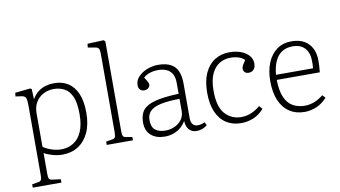

<svg xmlns="http://www.w3.org/2000/svg" viewBox="-91 -984 2516 1419"><g transform="rotate(-10 1167.5 -275.0)"><path d="M49 216V191L97 183Q111 181 117 171.5Q123 162 123 137V-385Q123 -423 117.5 -441Q112 -459 88 -463L40 -470L43 -497L157 -509L168 -503L171 -427H172Q192 -461 218 -480.5Q244 -500 274.5 -508.5Q305 -517 337 -517Q398 -517 442 -489Q486 -461 510.5 -404.5Q535 -348 535 -261Q535 -174 506.5 -112.5Q478 -51 427 -18.5Q376 14 308 14Q272 14 235 3.5Q198 -7 172 -22V137Q172 161 177 171Q182 181 203 183L264 191V216ZM308 -26Q358 -26 398 -51Q438 -76 461 -127.5Q484 -179 484 -260Q484 -346 463 -392Q442 -438 406.5 -456.5Q371 -475 328 -475Q284 -475 248.5 -456Q213 -437 192.5 -402.5Q172 -368 172 -321V-69Q198 -50 235 -38Q272 -26 308 -26Z M642 0V-25L690 -33Q704 -35 710 -44Q716 -53 716 -81V-671Q716 -699 709.5 -710Q703 -721 682 -724L629 -733L632 -761L754 -766L765 -755V-77Q765 -54 770 -45Q775 -36 790 -33L839 -25V0Z M1077 14Q1013 14 974 -19.5Q935 -53 935 -117Q935 -174 962 -208Q989 -242 1054 -259Q1119 -276 1231 -280V-361Q1231 -404 1216 -429.5Q1201 -455 1174.5 -467Q1148 -479 1111 -479Q1077 -479 1047.5 -469Q1018 -459 1001 -442Q1012 -425 1018 -414.5Q1024 -404 1026.5 -397.5Q1029 -391 1029 -385Q1029 -369 1016 -359Q1003 -349 985 -349Q967 -349 955 -361Q943 -373 943 -394Q943 -431 969.5 -458.5Q996 -486 1036 -501.5Q1076 -517 1117 -517Q1178 -517 1214 -496.5Q1250 -476 1265 -438.5Q1280 -401 1280 -349V-89Q1280 -58 1293 -42Q1306 -26 1331 -26Q1343 -26 1357 -29.5Q1371 -33 1384 -39L1395 -15Q1379 -1 1358 6.5Q1337 14 1314 14Q1282 14 1260.5 -7.5Q1239 -29 1236 -75Q1218 -45 1193.5 -25.5Q1169 -6 1140 4Q1111 14 1077 14ZM1089 -29Q1125 -29 1157.5 -43.5Q1190 -58 1210.5 -85.5Q1231 -113 1231 -150V-242Q1142 -241 1088 -229Q1034 -217 1009.5 -191.5Q985 -166 985 -126Q985 -73 1013 -51Q1041 -29 1089 -29Z M1651 14Q1586 14 1538.5 -16.5Q1491 -47 1465.5 -106Q1440 -165 1440 -249Q1440 -337 1467 -396.5Q1494 -456 1542 -486.5Q1590 -517 1653 -517Q1702 -517 1739.5 -502.5Q1777 -488 1799 -463Q1821 -438 1821 -404Q1821 -382 1813.5 -368.5Q1806 -355 1794.5 -349Q1783 -343 1770 -343Q1748 -343 1738.5 -354.5Q1729 -366 1729 -380Q1729 -392 1736.5 -405.5Q1744 -419 1759 -441Q1742 -458 1714.5 -467Q1687 -476 1653 -476Q1607 -476 1570 -453Q1533 -430 1511 -382Q1489 -334 1489 -256Q1489 -136 1537 -83Q1585 -30 1659 -30Q1699 -30 1734.5 -45.5Q1770 -61 1801 -87L1822 -63Q1785 -21 1740.5 -3.5Q1696 14 1651 14Z M2126 14Q2061 14 2013 -17.5Q1965 -49 1939.5 -109Q1914 -169 1914 -254Q1914 -331 1938 -390Q1962 -449 2007.5 -483Q2053 -517 2119 -517Q2176 -517 2214 -495Q2252 -473 2271.5 -434Q2291 -395 2291 -344Q2291 -323 2290 -301Q2289 -279 2286 -255H1963Q1964 -174 1985.5 -124.5Q2007 -75 2046 -53Q2085 -31 2135 -31Q2173 -31 2208 -45Q2243 -59 2274 -85L2295 -63Q2260 -24 2216.5 -5Q2173 14 2126 14ZM1964 -293H2242Q2244 -309 2244 -322Q2244 -335 2244 -352Q2244 -407 2213 -443Q2182 -479 2121 -479Q2074 -479 2041 -458Q2008 -437 1988.5 -395Q1969 -353 1964 -293Z"/></g></svg>

Font: Literata ExtraLight
Style: Regular
Weight: 250
Designer: Latin by Veronika Burian and Jose Scaglione. Greek by Irene Vlachou. Cyrillic by Vera Evstafieva.
Foundry: TypeTogether
Version: Version 3.103;gftools[0.9.29]